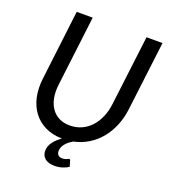

<svg xmlns="http://www.w3.org/2000/svg" viewBox="-157 -834 1001 1123"><g transform="rotate(20 343.0 -272.5)"><path d="M379 106Q386 106 387.5 112.5L398 148Q382 159.5 359.2 166.5Q336.5 173.5 312.5 173.5Q273 173.5 252 156Q231 138.5 231 109.5Q231 80.5 249.5 55Q268 29.5 298.5 8.5Q238.5 7.5 193 -15Q147.5 -37.5 118.5 -76.2Q89.5 -115 78 -167.5Q66.5 -220 74 -281.5L126.5 -717.5H226L173 -282Q167.5 -237.5 174.2 -200.2Q181 -163 199.2 -136Q217.5 -109 246.5 -94Q275.5 -79 315 -79Q354.5 -79 387.5 -94Q420.5 -109 445.2 -135.8Q470 -162.5 486 -199.8Q502 -237 507.5 -281.5L561 -717.5H660.5L607 -281.5Q600 -227.5 580 -180Q560 -132.5 529 -95.2Q498 -58 456.5 -32.8Q415 -7.5 365.5 2.5H366.5Q356 8.5 345.2 16.5Q334.5 24.5 325.5 34.8Q316.5 45 310.8 57.2Q305 69.5 305 83.5Q305 99 314 108Q323 117 339 117Q348.5 117 355.2 115.2Q362 113.5 366.5 111.5Q371 109.5 373.8 107.8Q376.5 106 379 106Z"/></g></svg>

Font: Lato Medium
Style: Italic
Weight: 500
Italic angle: -7°
Designer: Lukasz Dziedzic
Foundry: tyPoland Lukasz Dziedzic
Version: Version 2.006; 2014-01-15